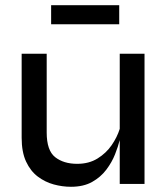

<svg xmlns="http://www.w3.org/2000/svg" viewBox="-20 -705 637 736"><path d="M534 0H439V-168Q433 -144 421 -113.5Q409 -83 387.5 -54.5Q366 -26 333 -7.5Q300 11 252 11Q219 11 186 2Q153 -7 125 -28Q97 -49 80 -85.5Q63 -122 63 -177V-499H159V-197Q159 -128 191.5 -102.5Q224 -77 276 -77Q321 -77 354 -97.5Q387 -118 408 -148.5Q429 -179 439 -211V-499H534ZM176 -612V-685H437V-612Z"/></svg>

Font: Syne Medium
Style: Regular
Weight: 500
Designer: Lucas Descroix
Foundry: Bonjour Monde
Version: Version 2.200; ttfautohint (v1.8.4)